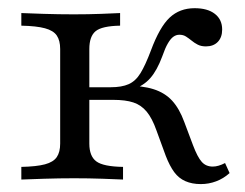

<svg xmlns="http://www.w3.org/2000/svg" viewBox="-20 -447 609 478"><path d="M479.8 11.3Q458.1 11.3 441.5 4Q425 -3.2 413.7 -18.5Q402.4 -33.9 392.7 -58.9L369.4 -122.6Q358.9 -152.4 345.2 -169Q331.5 -185.5 312.1 -191.9Q292.7 -198.4 261.3 -198.4H191.9V-229.8H255.6Q283.1 -229.8 300.4 -237.5Q317.7 -245.2 329.8 -264.9Q341.9 -284.7 355.6 -321Q377.4 -379.8 402.4 -403.2Q427.4 -426.6 464.5 -426.6Q496.8 -426.6 514.9 -412.5Q533.1 -398.4 533.1 -373.4Q533.1 -354 522.2 -342.7Q511.3 -331.5 492.7 -331.5Q480.6 -331.5 472.2 -335.9Q463.7 -340.3 456.9 -346Q450 -351.6 443.1 -356Q436.3 -360.5 426.6 -360.5Q418.5 -360.5 411.7 -355.6Q404.8 -350.8 398 -339.1Q391.1 -327.4 383.9 -306.5Q371 -271.8 354.4 -252.8Q337.9 -233.9 312.1 -225L291.1 -233.9Q333.9 -233.9 362.1 -225Q390.3 -216.1 408.5 -196.4Q426.6 -176.6 438.7 -143.5L460.5 -85.5Q471.8 -55.6 482.3 -44Q492.7 -32.3 509.7 -32.3Q523.4 -32.3 540.3 -41.1L551.6 -16.1Q536.3 -2.4 518.1 4.4Q500 11.3 479.8 11.3ZM33.1 0V-31.5Q71 -32.3 91.9 -37.9Q112.9 -43.5 121.4 -56Q129.8 -68.5 129.8 -89.5V-325Q129.8 -346 121.4 -358.5Q112.9 -371 91.9 -376.6Q71 -382.3 33.1 -383.1V-414.5Q51.6 -413.7 88.7 -412.5Q125.8 -411.3 163.7 -411.3Q200 -411.3 231.5 -412.5Q262.9 -413.7 279 -414.5V-383.1Q233.9 -382.3 218.1 -369.4Q202.4 -356.5 202.4 -325V-89.5Q202.4 -58.1 219.8 -45.2Q237.1 -32.3 286.3 -31.5V0Q270.2 -0.8 235.5 -2Q200.8 -3.2 164.5 -3.2Q128.2 -3.2 89.9 -2Q51.6 -0.8 33.1 0Z"/></svg>

Font: Playfair 12pt Light
Style: Regular
Weight: 300
Designer: Claus Eggers Sørensen
Foundry: Claus Eggers Sørensen
Version: Version 2.000;gftools[0.9.28]